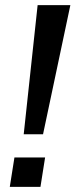

<svg xmlns="http://www.w3.org/2000/svg" viewBox="-20 -725 293 745"><path d="M72 -204 126 -705H253L147 -204ZM18 0 36 -114H155L137 0Z"/></svg>

Font: Nunito Sans 7pt Condensed SemiBold
Style: Italic
Weight: 600
Width: 3
Italic angle: -9°
Designer: Vernon Adams
Foundry: Vernon Adams
Version: Version 3.101;gftools[0.9.27]